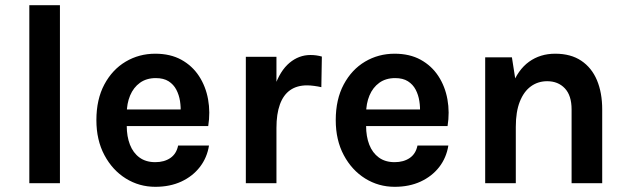

<svg xmlns="http://www.w3.org/2000/svg" viewBox="-20 -706 2420 740"><path d="M93 0V-686H211V0Z M578.5 14Q516.5 14 465 -18Q413.5 -50 382.5 -108Q351.5 -166 351.5 -243Q351.5 -323 382.2 -380.5Q413 -438 464.5 -468.5Q516 -499 578.5 -499Q636.5 -499 678.8 -475.8Q721 -452.5 747 -412.8Q773 -373 782 -323Q791 -273 782.5 -220H445.5V-284H699L676 -269Q677.5 -292.5 673.8 -316.5Q670 -340.5 659.5 -360.5Q649 -380.5 629.8 -392.8Q610.5 -405 580.5 -405Q544.5 -405 519.5 -387Q494.5 -369 481.5 -338Q468.5 -307 468.5 -268V-221Q468.5 -180 480.8 -148.5Q493 -117 517.5 -99Q542 -81 578.5 -81Q613 -81 636.5 -97Q660 -113 666.5 -145H785.5Q778 -98 750.2 -62.2Q722.5 -26.5 678.8 -6.2Q635 14 578.5 14Z M927.5 0V-487H1045.5V0ZM1016.5 -213Q1016.5 -309 1038 -371.2Q1059.5 -433.5 1095.8 -463.8Q1132 -494 1176.5 -494Q1188.5 -494 1199.2 -492.5Q1210 -491 1220.5 -488L1218.5 -370Q1205.5 -373 1190.5 -375Q1175.5 -377 1163.5 -377Q1124.5 -377 1098.2 -358.5Q1072 -340 1058.8 -303.5Q1045.5 -267 1045.5 -213Z M1501 14Q1439 14 1387.5 -18Q1336 -50 1305 -108Q1274 -166 1274 -243Q1274 -323 1304.8 -380.5Q1335.5 -438 1387 -468.5Q1438.5 -499 1501 -499Q1559 -499 1601.2 -475.8Q1643.5 -452.5 1669.5 -412.8Q1695.5 -373 1704.5 -323Q1713.5 -273 1705 -220H1368V-284H1621.5L1598.5 -269Q1600 -292.5 1596.2 -316.5Q1592.5 -340.5 1582 -360.5Q1571.5 -380.5 1552.2 -392.8Q1533 -405 1503 -405Q1467 -405 1442 -387Q1417 -369 1404 -338Q1391 -307 1391 -268V-221Q1391 -180 1403.2 -148.5Q1415.5 -117 1440 -99Q1464.5 -81 1501 -81Q1535.5 -81 1559 -97Q1582.5 -113 1589 -145H1708Q1700.5 -98 1672.8 -62.2Q1645 -26.5 1601.2 -6.2Q1557.5 14 1501 14Z M2183 0V-284Q2183 -338 2157 -365.5Q2131 -393 2089 -393Q2053.5 -393 2026.2 -373.2Q1999 -353.5 1983.5 -314.5Q1968 -275.5 1968 -217H1929Q1929 -311.5 1952.5 -374.2Q1976 -437 2019 -468Q2062 -499 2120 -499Q2180 -499 2220.2 -472Q2260.5 -445 2280.8 -396.8Q2301 -348.5 2301 -284V0ZM1850 0V-485H1953L1968 -389V0Z"/></svg>

Font: Karla ExtraLight
Style: Bold
Weight: 700
Version: Version 2.001